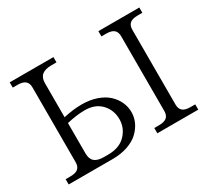

<svg xmlns="http://www.w3.org/2000/svg" viewBox="-138 -920 1235 1140"><g transform="rotate(-30 479.5 -350.0)"><path d="M821.8 -94.2Q821.8 -64 838.6 -50Q855.5 -36.1 891.1 -36.1H923.8V0H643.1V-36.1H675.8Q711.4 -36.1 728.3 -50Q745.1 -64 745.1 -94.2V-606Q745.1 -636.2 728.3 -650.1Q711.4 -664.1 675.8 -664.1H643.1V-700.2H923.8V-664.1H891.1Q855.5 -664.1 838.6 -650.1Q821.8 -636.2 821.8 -606ZM35.2 0V-36.1H67.9Q103.5 -36.1 120.4 -50Q137.2 -64 137.2 -94.2V-606Q137.2 -636.2 120.4 -650.1Q103.5 -664.1 67.9 -664.1H35.2V-700.2H335V-664.1H301.8Q256.3 -664.1 235.1 -646.2Q213.9 -628.4 213.9 -590.8V-357.9Q282.2 -373 337.9 -373Q395 -373 440.7 -357.2Q486.3 -341.3 514.9 -314.7Q543.5 -288.1 558.3 -255.1Q573.2 -222.2 573.2 -186Q573.2 -150.4 558.1 -117.7Q543 -85 514.6 -58.3Q486.3 -31.7 440.4 -15.9Q394.5 0 337.9 0ZM213.9 -108.9Q213.9 -71.3 234.4 -53.7Q254.9 -36.1 298.8 -36.1H327.1Q404.3 -36.1 447.3 -80.6Q490.2 -125 490.2 -186Q490.2 -247.1 450 -290.5Q409.7 -334 337.9 -334Q282.7 -334 213.9 -317.9Z"/></g></svg>

Font: LT Superior Serif
Style: Regular
Weight: 400
Designer: Daniel Lyons
Foundry: LyonsType
Version: Version 2.120;FEAKit 1.0